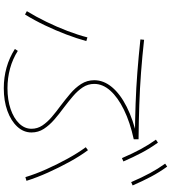

<svg xmlns="http://www.w3.org/2000/svg" viewBox="37 -932 925 1040"><g transform="rotate(90 500.0 -412.5)"><path d="M458 30Q400 30 346.5 15Q293 0 246 -30L256 -46Q300 -18 351.5 -4Q403 10 458 10Q522 10 571.5 -7Q621 -24 649.5 -53.5Q678 -83 678 -120Q678 -152 660.5 -178.5Q643 -205 614.5 -229.5Q586 -254 553 -278Q520 -303 488 -330Q456 -357 435.5 -389Q415 -421 415 -460Q415 -511 452.5 -556Q490 -601 559.5 -636Q629 -671 723 -692L733 -680Q629 -681 542.5 -684Q456 -687 372.5 -693.5Q289 -700 194 -710L196 -730Q286 -720 372.5 -713.5Q459 -707 548 -704Q637 -701 735 -700V-674Q643 -654 575.5 -621Q508 -588 471.5 -547Q435 -506 435 -460Q435 -426 453.5 -398Q472 -370 502 -344.5Q532 -319 565 -294Q598 -270 628.5 -243.5Q659 -217 678.5 -187Q698 -157 698 -120Q698 -77 666.5 -43Q635 -9 581 10.5Q527 30 458 30ZM41 -95Q71 -144 98.5 -200.5Q126 -257 148 -314.5Q170 -372 183 -423L203 -417Q189 -366 167 -308Q145 -250 117.5 -192.5Q90 -135 59 -85ZM940 -87Q923 -143 896.5 -202Q870 -261 839.5 -316.5Q809 -372 778 -414L794 -426Q826 -383 857 -326.5Q888 -270 915 -210Q942 -150 960 -93ZM837 -610Q812 -668 788.5 -711.5Q765 -755 737 -794L753 -805Q784 -762 808 -716.5Q832 -671 855 -618ZM967 -660Q942 -718 918.5 -761.5Q895 -805 867 -844L883 -855Q914 -812 938 -766.5Q962 -721 985 -668Z"/></g></svg>

Font: M PLUS 2 Thin
Style: Regular
Weight: 100
Designer: Coji Morishita
Foundry: UNDERFOREST DESIGN
Version: Version 1.001